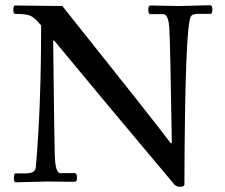

<svg xmlns="http://www.w3.org/2000/svg" viewBox="-20 -694 860 733"><path d="M664 -671 782 -674Q791 -674 791 -657.5Q791 -641 782 -641H735Q715 -641 709 -632Q686 -598 684 12Q682 19 668 19Q654 19 647 12Q355 -335 187 -539H183Q187 -175 189 -104Q191 -33 210 -33H265Q274 -33 274 -16.5Q274 0 265 0L159 -1L40 2Q33 2 33 -15Q33 -32 40 -32H73Q96 -32 106 -37.5Q116 -43 117 -59Q137 -284 137 -597L130 -605Q110 -628 94.5 -634.5Q79 -641 37 -641Q31 -641 31 -657Q31 -673 37 -673L218 -671Q574 -225 632 -147H636Q630 -544 626 -592Q622 -640 603 -640H555Q546 -640 546 -656.5Q546 -673 555 -673Z"/></svg>

Font: Sedan
Style: Regular
Weight: 400
Designer: Sebastian Salazar
Foundry: Sebastian Salazar
Version: Version 1.001